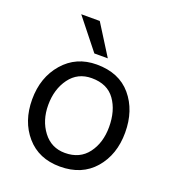

<svg xmlns="http://www.w3.org/2000/svg" viewBox="-133 -816 827 925"><g transform="rotate(20 281.0 -353.5)"><path d="M519 -252Q519 -139 455 -65Q391 9 279 9Q170 9 106.5 -64.5Q43 -138 43 -250Q43 -363 108.5 -438.5Q174 -514 279 -514Q394 -514 456.5 -440Q519 -366 519 -252ZM125 -251Q125 -172 167 -116.5Q209 -61 279 -61Q355 -61 396 -115.5Q437 -170 437 -251Q437 -335 398 -389.5Q359 -444 279 -444Q207 -444 166 -388Q125 -332 125 -251ZM318 -560H249L125 -716H220Z"/></g></svg>

Font: Hind Vadodara
Style: Regular
Weight: 400
Designer: Hitesh Malaviya
Foundry: Indian Type Foundry
Version: Version 1.001;PS 1.0;hotconv 1.0.86;makeotf.lib2.5.63406; tt